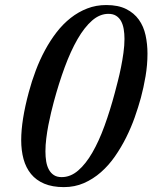

<svg xmlns="http://www.w3.org/2000/svg" viewBox="-20 -747 633 778"><path d="M65.9 -179.2Q65.9 -259.3 96.7 -373.5Q108.4 -417.5 124.8 -460.9Q141.1 -504.4 162.4 -543.7Q183.6 -583 209.5 -616.5Q235.4 -649.9 266.4 -674.3Q297.4 -698.7 333.3 -712.6Q369.1 -726.6 410.6 -726.6Q459 -726.6 491.2 -710.4Q523.4 -694.3 542.7 -667.2Q562 -640.1 569.8 -604.5Q577.6 -568.8 577.6 -529.8Q577.6 -483.9 569.8 -438Q562 -392.1 550.8 -350.6Q540.5 -313 525.9 -271.5Q511.2 -230 491.2 -189.9Q471.2 -149.9 445.8 -113.3Q420.4 -76.7 388.9 -49.1Q357.4 -21.5 320.1 -5.1Q282.7 11.2 238.8 11.2Q192.4 11.2 159.4 -2.7Q126.5 -16.6 105.7 -42Q85 -67.4 75.4 -102.3Q65.9 -137.2 65.9 -179.2ZM419.4 -690.9Q384.3 -690.9 353 -663.6Q321.8 -636.2 294.2 -588.4Q266.6 -540.5 242.4 -475.1Q218.3 -409.7 197.8 -333.5Q192.9 -314.9 187 -290.8Q181.2 -266.6 176 -240Q170.9 -213.4 167.5 -186Q164.1 -158.7 164.1 -133.8Q164.1 -111.8 167.2 -92.8Q170.4 -73.7 178.2 -59.6Q186 -45.4 198.5 -37.4Q210.9 -29.3 230 -29.3Q265.6 -29.3 296.6 -55.9Q327.6 -82.5 354.2 -128.7Q380.9 -174.8 403.6 -237.3Q426.3 -299.8 445.3 -371.1Q450.7 -391.6 457.5 -418.2Q464.4 -444.8 470.2 -473.9Q476.1 -502.9 480.2 -532.7Q484.4 -562.5 484.4 -589.4Q484.4 -610.8 481.2 -629.4Q478 -647.9 470.5 -661.6Q462.9 -675.3 450.4 -683.1Q438 -690.9 419.4 -690.9Z"/></svg>

Font: Arian Grqi
Style: Regular
Weight: 400
Designer: Ruben Hakobyan (Tarumian)
Foundry: Ruben Hakobyan (Tarumian)
Version: Version 1.003